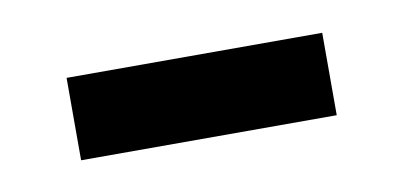

<svg xmlns="http://www.w3.org/2000/svg" viewBox="-27 -358 377 179"><g transform="rotate(-10 161.0 -268.0)"><path d="M40 -229H282V-307H40Z"/></g></svg>

Font: Noto Sans Gujarati UI
Style: Regular
Weight: 400
Designer: Jelle Bosma - Monotype Design Team, Universal Thirst
Foundry: Monotype Imaging Inc.
Version: Version 2.106